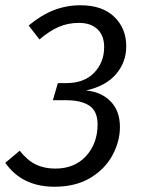

<svg xmlns="http://www.w3.org/2000/svg" viewBox="-30 -698 541 730"><path d="M450 -522Q450 -462 411.5 -416.5Q373 -371 297 -354Q354 -349 390 -313Q426 -277 426 -215Q426 -161 398 -108.5Q370 -56 314 -22Q258 12 177 12Q54 12 -10 -79L45 -125Q73 -89 105.5 -73Q138 -57 180 -57Q254 -57 297.5 -105Q341 -153 341 -225Q341 -275 310 -296Q279 -317 221 -317H171L190 -382H222Q290 -382 328 -421.5Q366 -461 366 -519Q366 -563 340.5 -587Q315 -611 270 -611Q229 -611 194 -596Q159 -581 120 -548L79 -601Q127 -641 175 -659.5Q223 -678 276 -678Q359 -678 404.5 -634Q450 -590 450 -522Z"/></svg>

Font: Fira Sans Book
Style: Italic
Weight: 350
Italic angle: -8°
Designer: bBox Type GmbH & Carrois Corporate GbR & Edenspiekermann AG
Foundry: bBox Type GmbH & Carrois Corporate GbR & Edenspiekermann AG
Version: Version 4.301